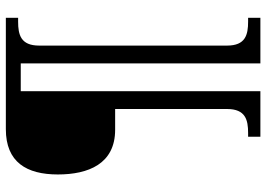

<svg xmlns="http://www.w3.org/2000/svg" viewBox="-147 -653 911 657"><g transform="rotate(-90 308.5 -324.5)"><path d="M169 111H325V-709H420V111H576V69H563C518 69 481 60 481 -3V-646C481 -709 518 -718 563 -718H576V-760H195C82 -760 40 -689 40 -582C40 -478 76 -386 193 -386H264V-3C264 60 227 69 182 69H169Z"/></g></svg>

Font: Noto Serif Balinese
Style: Regular
Weight: 400
Designer: Monotype Design Team
Foundry: Monotype Imaging Inc.
Version: Version 2.005